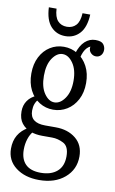

<svg xmlns="http://www.w3.org/2000/svg" viewBox="-93 -725 556 932"><g transform="rotate(10 185.0 -259.0)"><path d="M172 -552Q129 -552 101 -582.5Q73 -613 70 -676H108Q110 -635 127 -616.5Q144 -598 172 -598Q200 -598 217 -616.5Q234 -635 236 -676H274Q271 -613 243 -582.5Q215 -552 172 -552ZM168 158Q98 158 53 123.5Q8 89 8 31Q8 -45 74 -82L99 -66Q86 -52 78 -27.5Q70 -3 70 25Q70 72 95 97Q120 122 170 122Q221 122 250.5 96.5Q280 71 280 22Q280 -27 252 -41.5Q224 -56 195 -56H146Q115 -56 88.5 -65.5Q62 -75 44.5 -97Q27 -119 27 -156Q27 -186 42.5 -208.5Q58 -231 87 -243L102 -232Q88 -216 82.5 -201.5Q77 -187 77 -168Q77 -108 152 -108H204Q264 -108 303 -76.5Q342 -45 342 12Q342 76 294 117Q246 158 168 158ZM176 -190Q139 -190 108.5 -209Q78 -228 60 -263Q42 -298 42 -345Q42 -392 60 -427Q78 -462 108.5 -481Q139 -500 176 -500Q213 -500 244 -481Q275 -462 293.5 -427Q312 -392 312 -345Q312 -298 293.5 -263Q275 -228 244 -209Q213 -190 176 -190ZM176 -226Q205 -226 227.5 -258.5Q250 -291 250 -345Q250 -399 227.5 -431.5Q205 -464 176 -464Q148 -464 126 -432Q104 -400 104 -345Q104 -290 126 -258Q148 -226 176 -226ZM234 -476Q247 -518 269.5 -538.5Q292 -559 321 -559Q350 -559 360 -546.5Q370 -534 370 -519Q370 -502 360.5 -491.5Q351 -481 336 -481Q322 -481 311.5 -491Q301 -501 301 -515Q301 -528 308 -535L325 -528Q277 -528 262 -462Z"/></g></svg>

Font: Margherita Variable
Style: Regular
Weight: 400
Designer: James Puckett
Foundry: Dunwich Type Founders
Version: Version 1.008